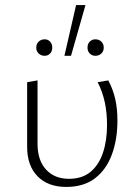

<svg xmlns="http://www.w3.org/2000/svg" viewBox="-20 -731 546 757"><path d="M241 6Q169 6 128 -36Q87 -78 87 -152V-407L128 -414V-164Q128 -99 161.5 -62.5Q195 -26 252 -26Q304 -26 337 -53.5Q370 -81 386 -129Q402 -177 402 -238Q402 -287 393 -328.5Q384 -370 365 -407L407 -414Q426 -378 434.5 -340Q443 -302 443 -256Q443 -181 421 -121.5Q399 -62 354.5 -28Q310 6 241 6ZM234 -511 280 -711H317L260 -511ZM156 -511Q142 -511 132.5 -520Q123 -529 123 -543Q123 -558 132.5 -567Q142 -576 156 -576Q169 -576 177.5 -567Q186 -558 186 -543Q186 -529 177.5 -520Q169 -511 156 -511ZM356 -511Q343 -511 334 -520Q325 -529 325 -543Q325 -558 334 -567Q343 -576 356 -576Q370 -576 379.5 -567Q389 -558 389 -543Q389 -529 379.5 -520Q370 -511 356 -511Z"/></svg>

Font: Ysabeau Office ExtraLight
Style: Regular
Weight: 250
Designer: Christian Thalmann (Catharsis Fonts)
Version: Version 2.001;gftools[0.9.30]; featfreeze: tnum,lnum,ss02